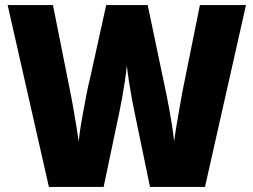

<svg xmlns="http://www.w3.org/2000/svg" viewBox="-20 -734 995 754"><path d="M946 -714 785 0H569L508 -295Q504 -313 498 -345.5Q492 -378 486.5 -414Q481 -450 478 -477Q476 -452 470.5 -416Q465 -380 459 -346.5Q453 -313 449 -295L387 0H172L10 -714H188L256 -373Q260 -353 266.5 -317.5Q273 -282 279 -244Q285 -206 289 -179Q293 -218 301.5 -266Q310 -314 318.5 -358Q327 -402 334 -428L397 -714H560L620 -428Q626 -401 635 -356Q644 -311 652 -263Q660 -215 664 -179Q667 -204 673 -240.5Q679 -277 685.5 -312.5Q692 -348 696 -372L765 -714Z"/></svg>

Font: Noto Sans Myanmar SemiCondensed Black
Style: Regular
Weight: 900
Width: 4
Designer: Monotype Design Team
Foundry: Monotype Imaging Inc.
Version: Version 2.107; ttfautohint (v1.8.4.7-5d5b)